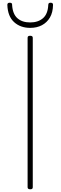

<svg xmlns="http://www.w3.org/2000/svg" viewBox="-20 -1378 445 1412"><path d="M203 14Q192 14 187.5 10Q183 6 183 -1V-1100Q183 -1108 187.5 -1111.5Q192 -1115 202 -1115Q211 -1115 216 -1111.5Q221 -1108 221 -1100V-1Q221 6 217 10Q213 14 203 14ZM202 -1173Q130 -1173 83.5 -1215.5Q37 -1258 34 -1342Q34 -1350 38 -1354Q42 -1358 52 -1358Q61 -1358 65.5 -1354Q70 -1350 69 -1342Q73 -1275 108 -1244Q143 -1213 202 -1213Q260 -1213 296 -1244Q332 -1275 335 -1342Q335 -1350 339 -1354Q343 -1358 352 -1358Q362 -1358 366 -1354Q370 -1350 370 -1342Q369 -1286 347 -1249Q325 -1212 288 -1192.5Q251 -1173 202 -1173Z"/></svg>

Font: Playwrite FR Moderne Thin
Style: Regular
Weight: 250
Version: Version 1.002